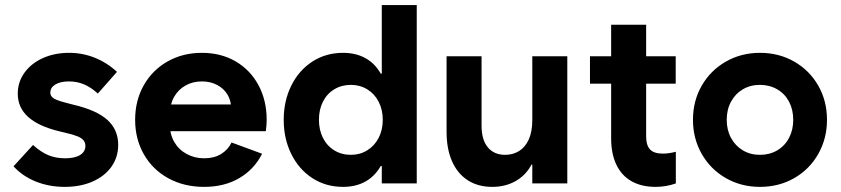

<svg xmlns="http://www.w3.org/2000/svg" viewBox="-20 -727 3332 761"><path d="M33.6 -67.8 110.9 -152.3Q142.2 -124.2 171.7 -111.9Q201.2 -99.6 238.1 -99.6Q276.6 -99.6 297.6 -112.7Q318.5 -125.7 318.5 -148.6Q318.5 -161.6 311.2 -170.6Q304 -179.7 287.2 -186.7Q270.5 -193.6 238.7 -200.9L213.9 -206.9Q132.4 -226.6 91.4 -263.7Q50.4 -300.8 50.4 -355.7Q50.4 -401.9 77.1 -439Q103.9 -476.1 150.3 -496.9Q196.7 -517.6 254 -517.6Q307.3 -517.6 355.8 -498.1Q404.3 -478.7 443.6 -442.1L367.7 -356.2Q341.2 -380.6 313.6 -392.4Q286 -404.3 253.2 -404.3Q219.6 -404.3 199.6 -392.3Q179.5 -380.3 179.5 -359.9Q179.5 -350.2 185.8 -343.2Q192 -336.2 205.6 -330.8Q219.2 -325.3 243.4 -319.1L270 -312.2Q362.3 -290.7 405.4 -251.9Q448.5 -213 448.5 -152.8Q448.5 -104.4 422 -66.6Q395.5 -28.9 347.3 -7.6Q299.1 13.7 236.5 13.7Q174.9 13.7 122.3 -7.3Q69.8 -28.3 33.6 -67.8Z M515.6 -252Q515.6 -328.8 550 -389.4Q584.5 -449.9 644.6 -483.7Q704.7 -517.6 780.2 -517.6Q855.7 -517.6 913.9 -483.7Q972 -449.9 1004.5 -389.4Q1037 -328.8 1037 -252Q1037 -231.3 1033.6 -206.9H597V-312.9H903.1L896.1 -298Q896.1 -328.1 881.6 -352.2Q867 -376.3 840.6 -390.3Q814.2 -404.3 780.2 -404.3Q743.9 -404.3 715 -387.9Q686 -371.5 669.6 -342Q653.1 -312.5 653.1 -273.7V-234.4Q653.1 -194.8 670.7 -164.3Q688.3 -133.9 719.7 -116.8Q751 -99.6 789.4 -99.6Q828.6 -99.6 856 -116.3Q883.4 -133 897.9 -162.2L1018.8 -117.6Q987.8 -55.9 928.6 -21.1Q869.5 13.7 789.1 13.7Q709.1 13.7 646.9 -20.6Q584.8 -54.8 550.2 -115.4Q515.6 -176.1 515.6 -252Z M1631.8 -707H1493.2V-385.7L1515.1 -252L1493.2 -101.6V0H1631.8ZM1477.5 -68.8H1539.1V-435.1H1477.5L1527.3 -252Q1527.3 -340.8 1505.4 -400.1Q1483.4 -459.5 1441.4 -488.5Q1399.4 -517.6 1339.8 -517.6Q1271.5 -517.6 1218 -482.9Q1164.6 -448.2 1134.6 -387.7Q1104.5 -327.1 1104.5 -252Q1104.5 -177.2 1134.5 -116.5Q1164.6 -55.7 1218 -21Q1271.5 13.7 1339.8 13.7Q1399.4 13.7 1441.4 -15.6Q1483.4 -44.9 1505.4 -104Q1527.3 -163.1 1527.3 -252ZM1244.1 -252Q1244.1 -292.5 1260 -324Q1275.9 -355.5 1304.9 -373Q1334 -390.6 1370.7 -390.6Q1406.7 -390.6 1435.5 -373Q1464.4 -355.5 1480.7 -324Q1497.1 -292.5 1497.1 -252Q1497.1 -211.9 1480.7 -180.4Q1464.4 -148.9 1435.5 -131.1Q1406.7 -113.3 1370.7 -113.3Q1334 -113.3 1304.9 -131.1Q1275.9 -148.9 1260 -180.6Q1244.1 -212.3 1244.1 -252Z M2228.5 0H2089.8V-503.9H2228.5ZM1982.4 -113.3Q2012.7 -113.3 2037.1 -128.2Q2061.5 -143.1 2075.7 -174.1Q2089.8 -205.1 2089.8 -252L2105.5 -158.2V-74.7H2074.2L2105.5 -158.2Q2105.5 -107.4 2083.3 -68.6Q2061 -29.8 2021.5 -8.1Q1981.9 13.7 1931.2 13.7Q1874.5 13.7 1833.7 -12.7Q1793 -39.1 1771.5 -88.1Q1750 -137.2 1750 -205.1V-503.9H1888.7V-228.5Q1888.7 -173.3 1913.3 -143.3Q1938 -113.3 1982.4 -113.3Z M2318.4 -503.9H2658.2V-395.5H2318.4ZM2402.3 -179.2V-628.9H2541V-187Q2541 -150.9 2556.6 -134.5Q2572.3 -118.2 2606.9 -118.2Q2631.8 -118.2 2658.7 -125.5V0Q2620.1 13.7 2578.6 13.7Q2522.5 13.7 2482.9 -8.8Q2443.4 -31.2 2422.9 -74.5Q2402.3 -117.7 2402.3 -179.2Z M2726.6 -252Q2726.6 -327.1 2761.5 -387.7Q2796.4 -448.2 2857.1 -482.9Q2917.9 -517.6 2992.2 -517.6Q3067.3 -517.6 3127.9 -482.9Q3188.5 -448.2 3223.1 -387.7Q3257.8 -327.1 3257.8 -252Q3257.8 -177.7 3223.1 -116.7Q3188.5 -55.7 3127.9 -21Q3067.3 13.7 2992.2 13.7Q2917.9 13.7 2857.1 -21Q2796.4 -55.7 2761.5 -116.7Q2726.6 -177.7 2726.6 -252ZM3124 -252Q3124 -292.5 3107.4 -324Q3090.8 -355.5 3060.5 -373Q3030.3 -390.6 2992.2 -390.6Q2954.1 -390.6 2924.3 -373Q2894.5 -355.5 2877.4 -324Q2860.4 -292.5 2860.4 -252Q2860.4 -211.9 2877.4 -180.4Q2894.5 -148.9 2924.3 -131.1Q2954 -113.3 2992.2 -113.3Q3030.3 -113.3 3060.5 -131Q3090.8 -148.8 3107.4 -180.4Q3124 -211.9 3124 -252Z"/></svg>

Font: Wanted Sans Variable
Style: Regular
Weight: 400
Designer: Original Design by Kil Hyung-jin and Kang Hanbin, Wanted Lab, Inc; Hangeul from Source Han Sans by Jang Soo-young and Ka
Foundry: Wanted Lab, Inc.
Version: Version 1.003;Glyphs 3.2 (3227)